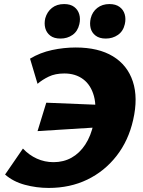

<svg xmlns="http://www.w3.org/2000/svg" viewBox="-20 -909 703 946"><path d="M220 17Q160 17 102.5 1.5Q45 -14 5 -49L93 -177Q123 -145 161.5 -127.5Q200 -110 244 -110Q293 -110 332.5 -132Q372 -154 400 -196.5Q428 -239 441 -300Q458 -380 443 -435Q428 -490 390 -518.5Q352 -547 297 -547Q252 -547 220 -531.5Q188 -516 165 -496L128 -620Q178 -650 236.5 -662.5Q295 -675 353 -675Q465 -675 536.5 -631.5Q608 -588 634.5 -507.5Q661 -427 636 -318Q613 -216 554 -140.5Q495 -65 410 -24Q325 17 220 17ZM165 -263 208 -403 503 -391 469 -282ZM278 -719Q246 -719 227.5 -733.5Q209 -748 203 -770.5Q197 -793 203 -819Q212 -851 236 -870Q260 -889 296 -889Q327 -889 345.5 -875Q364 -861 370.5 -838.5Q377 -816 371 -790Q363 -755 337.5 -737Q312 -719 278 -719ZM501 -719Q470 -719 451 -733.5Q432 -748 426.5 -770.5Q421 -793 427 -819Q435 -851 459.5 -870Q484 -889 519 -889Q550 -889 569 -875Q588 -861 594.5 -838.5Q601 -816 595 -790Q587 -755 561 -737Q535 -719 501 -719Z"/></svg>

Font: Ysabeau Office Black
Style: Italic
Weight: 900
Italic angle: -12°
Designer: Christian Thalmann (Catharsis Fonts)
Version: Version 2.001;gftools[0.9.30]; featfreeze: tnum,lnum,ss02